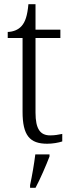

<svg xmlns="http://www.w3.org/2000/svg" viewBox="-20 -678 340 919"><path d="M206 10C232 10 260 5 278 -1V-37C258 -33 242 -30 220 -30C173 -30 150 -60 150 -139V-496H269V-536H150V-658H116C111 -603 101 -573 83 -553C67 -535 43 -526 17 -525V-496H88V-143C88 -29 123 10 206 10ZM124 208V221H150C172 180 201 113 217 71V61H149C143 109 134 161 124 208Z"/></svg>

Font: Noto Serif Georgian SemiCondensed Light
Style: Regular
Weight: 300
Width: 4
Designer: Monotype Design Team, Akaki Razmadze
Foundry: Google LLC
Version: Version 2.003